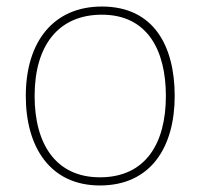

<svg xmlns="http://www.w3.org/2000/svg" viewBox="-20 -558 615 588"><path d="M515 -264C515 -417 451 -538 292 -538C145 -538 59 -432 59 -264C59 -107 134 10 286 10C443 10 515 -109 515 -264ZM86 -264C86 -420 160 -513 292 -513C433 -513 488 -402 488 -264C488 -119 426 -15 286 -15C151 -15 86 -117 86 -264Z"/></svg>

Font: Noto Kufi Arabic Thin
Style: Regular
Weight: 100
Designer: Monotype Design Team, David Williams, Khaled Hosny
Foundry: Google LLC
Version: Version 2.109